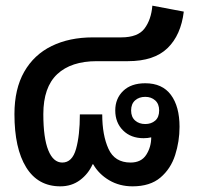

<svg xmlns="http://www.w3.org/2000/svg" viewBox="-20 -647 726 678"><path d="M193 11Q114 11 72.5 -56Q31 -123 31 -244Q31 -333 65.5 -393.5Q100 -454 162.5 -484.5Q225 -515 308 -515H408Q467 -515 490.5 -546.5Q514 -578 518 -627L629 -606Q619 -523 571.5 -477Q524 -431 432 -431H322Q231 -431 182 -385Q133 -339 133 -244Q133 -160 150.5 -116.5Q168 -73 200 -73Q235 -73 248.5 -121Q262 -169 262 -243H341Q341 -170 363 -121.5Q385 -73 441 -73Q479 -73 496.5 -100.5Q514 -128 514 -162Q502 -159 487 -159Q442 -159 414.5 -186.5Q387 -214 387 -257Q387 -299 415 -326Q443 -353 493 -353Q553 -353 583.5 -312Q614 -271 614 -199Q614 -148 598.5 -99.5Q583 -51 546.5 -20Q510 11 448 11Q402 11 365.5 -10.5Q329 -32 309 -67H307Q292 -33 262.5 -11Q233 11 193 11ZM493 -209Q514 -209 528 -221Q542 -233 542 -257Q542 -280 528 -292.5Q514 -305 493 -305Q471 -305 457 -292.5Q443 -280 443 -257Q443 -234 457 -221.5Q471 -209 493 -209Z"/></svg>

Font: Noto Sans Thai Looped Medium
Style: Regular
Weight: 500
Designer: Sasikarn Vongin, Ben Mitchell
Foundry: The Fontpad Ltd
Version: Version 1.001; ttfautohint (v1.8.4.7-5d5b)